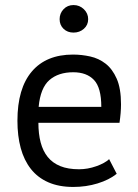

<svg xmlns="http://www.w3.org/2000/svg" viewBox="-20 -728 548 760"><path d="M442 -40Q412 -16 366.5 -2Q321 12 270 12Q213 12 171 -6.5Q129 -25 102 -59.5Q75 -94 62 -142Q49 -190 49 -250Q49 -378 106 -445Q163 -512 269 -512Q303 -512 337 -504.5Q371 -497 398 -476Q425 -455 442 -416.5Q459 -378 459 -315Q459 -282 453 -242H132Q132 -198 141 -164Q150 -130 169 -106.5Q188 -83 218.5 -70.5Q249 -58 293 -58Q327 -58 361 -70Q395 -82 412 -98ZM270 -442Q211 -442 175.5 -411Q140 -380 133 -305H381Q381 -381 352 -411.5Q323 -442 270 -442ZM216 -652Q216 -675 231.5 -691.5Q247 -708 271 -708Q295 -708 312 -691.5Q329 -675 329 -652Q329 -629 312 -614Q295 -599 271 -599Q247 -599 231.5 -614Q216 -629 216 -652Z"/></svg>

Font: PTSans
Style: Regular
Weight: 400
Designer: A.Korolkova, O.Umpeleva, V.Yefimov
Foundry: ParaType Ltd
Version: Version 2.003W OFL